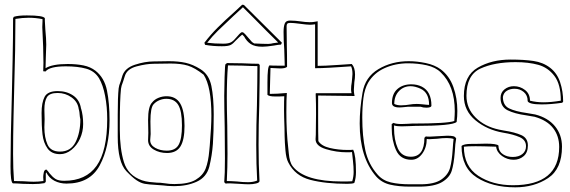

<svg xmlns="http://www.w3.org/2000/svg" viewBox="-20 -781 2440 822"><path d="M449 -266Q449 -151 407 -73Q365 5 265 5Q236 5 213 -7Q190 -19 178 -43Q176 -41 176 -36Q176 -31 176 -29V-4L175 -1L174 0Q171 0 171 3Q150 7 121 7L78 6Q50 4 35 4Q25 -1 25 -69Q25 -176 31 -386Q32 -426 34 -525Q36 -624 36 -703L39 -709Q57 -715 95 -715Q166 -715 172 -703V-692L174 -656Q178 -614 178 -590Q178 -572 176 -530L175 -489Q204 -507 270 -507Q307 -507 337 -501Q367 -495 389 -478Q427 -448 438 -393.5Q449 -339 449 -266ZM439 -271Q439 -324 430 -370.5Q421 -417 404 -446Q385 -477 349 -487Q313 -497 262 -497Q192 -497 175 -475L165 -476L166 -512Q166 -573 161 -665L162 -691V-699Q133 -705 103 -705Q76 -705 46 -700Q46 -571 41 -411Q40 -375 38 -285Q36 -195 36 -122Q36 -57 40 -6L81 -5Q109 -3 124 -3Q145 -3 166 -6L165 -23Q165 -31 167.5 -43Q170 -55 179 -55Q186 -48 192 -39Q205 -23 217.5 -15Q230 -7 255 -7Q348 -7 393.5 -71Q439 -135 439 -271ZM327 -317Q336 -287 336 -250Q336 -217 322.5 -187.5Q309 -158 286 -139.5Q263 -121 237 -121Q201 -121 183.5 -145.5Q166 -170 162 -205.5Q158 -241 158 -297Q158 -342 171 -366.5Q184 -391 227 -391Q266 -391 294 -371.5Q322 -352 327 -315ZM324 -270Q323 -274 322 -280.5Q321 -287 321 -290Q321 -293 320 -300.5Q319 -308 317 -314Q313 -345 286.5 -364Q260 -383 227 -383Q192 -383 181 -365Q170 -347 170 -312L171 -271L170 -236Q170 -192 183.5 -162Q197 -132 237 -132Q283 -132 303.5 -172.5Q324 -213 324 -270Z M703 -519Q744 -519 775 -512Q806 -505 838 -485Q875 -462 885 -413Q895 -364 895 -291Q895 -215 891.5 -165.5Q888 -116 876 -67Q864 -22 822 -3Q780 16 726 16Q710 16 698.5 15Q687 14 680 13L653 11Q617 9 600 6Q583 3 565 -9Q547 -21 521 -48Q484 -87 484 -196V-290Q484 -366 488 -403Q489 -414 497 -434L504 -457Q515 -490 558 -504Q601 -518 638 -518ZM493 -257V-226Q493 -144 510.5 -87Q528 -30 588 -9Q603 -4 619.5 -2Q636 0 652 1Q658 1 667 1.5Q676 2 688 4Q705 7 727 7Q787 7 818 -11.5Q849 -30 860.5 -59.5Q872 -89 876 -136L878 -157Q885 -241 885 -286Q885 -410 852 -461Q814 -491 784.5 -500Q755 -509 711 -509L639 -508Q608 -508 565.5 -497Q523 -486 514 -454L507 -432Q499 -412 498 -401Q493 -354 493 -257ZM770 -242Q770 -182 752.5 -154Q735 -126 695 -126Q663 -126 638.5 -140.5Q614 -155 614 -181L615 -212L614 -267Q614 -325 631 -342Q641 -355 658 -362Q675 -369 693 -369Q733 -369 751.5 -338Q770 -307 770 -242ZM625 -207Q625 -201 624 -194.5Q623 -188 623 -181Q623 -160 644.5 -148Q666 -136 694 -136Q731 -136 745 -161.5Q759 -187 759 -244Q759 -306 743 -332Q727 -358 692 -358Q677 -358 662.5 -352Q648 -346 638 -335Q624 -321 624 -261Z M1153 -586Q1121 -581 1103 -581Q1071 -581 1053.5 -592.5Q1036 -604 1025 -625L1017 -633Q1008 -626 989 -607Q978 -594 967.5 -588.5Q957 -583 930 -583Q891 -583 858 -589L855 -598Q881 -632 911 -662Q941 -692 986 -732L1017 -761Q1019 -760 1024 -760L1187 -598L1183 -590Q1173 -590 1153 -586ZM1070 -700 1020 -750 981 -714Q937 -673 913 -649.5Q889 -626 867 -598Q899 -594 936 -594Q959 -594 970 -600.5Q981 -607 992 -621Q1006 -638 1014 -643H1020Q1029 -637 1045 -617L1059 -601L1068 -595Q1108 -593 1128 -593Q1135 -593 1140 -594Q1145 -595 1149 -596L1171 -599Q1120 -649 1070 -700ZM1090 -332Q1087 -247 1087 -161Q1087 -75 1091 -6Q1091 1 1076.5 4.5Q1062 8 1045 8Q1031 8 1003 6Q975 4 965 4Q951 4 946 5L940 -1Q943 -35 943 -103L942 -236Q940 -326 940 -371Q940 -393 941.5 -450.5Q943 -508 946 -508V-505L951 -511L1018 -510Q1064 -508 1087 -508L1092 -503Q1092 -446 1090 -332ZM1080 -330Q1082 -442 1082 -498Q1060 -498 1018 -500L956 -501Q951 -442 951 -361Q951 -320 953 -242L954 -122Q954 -65 951 -6Q965 -6 995 -4Q1019 -1 1042 -1Q1064 -1 1081 -8Q1077 -76 1077 -161Q1077 -246 1080 -330Z M1427 -503Q1448 -505 1486 -507Q1500 -492 1500 -462Q1500 -446 1497 -429Q1495 -407 1495 -397Q1495 -387 1496 -382L1498 -370L1342 -372V-275Q1342 -210 1343 -177Q1356 -156 1392 -147.5Q1428 -139 1468 -139Q1485 -139 1492 -140Q1504 -116 1504 -44Q1504 -19 1497 2Q1490 6 1467 6Q1374 6 1308.5 -11Q1243 -28 1214 -86Q1205 -103 1202 -137.5Q1199 -172 1198.5 -199Q1198 -226 1198 -232Q1196 -286 1196 -312Q1196 -350 1197 -369Q1188 -368 1175.5 -368Q1163 -368 1158 -368Q1132 -368 1125 -375V-385V-428Q1125 -497 1134 -501Q1145 -500 1166 -500H1199Q1199 -521 1197 -569Q1194 -607 1194 -644Q1194 -667 1199 -680Q1204 -693 1221 -693Q1234 -693 1244.5 -692Q1255 -691 1262 -690Q1290 -686 1305 -686Q1321 -686 1329 -688L1340 -690V-499Q1369 -499 1427 -503ZM1308 -675Q1294 -675 1266 -679Q1236 -683 1223 -683Q1213 -683 1210 -679.5Q1207 -676 1207 -669L1208 -582Q1209 -553 1209 -495Q1202 -488 1180 -488Q1168 -488 1158 -489Q1148 -490 1138 -490L1135 -379Q1166 -379 1208 -383Q1206 -357 1206 -302Q1206 -216 1214 -148Q1215 -141 1216.5 -123.5Q1218 -106 1222 -92Q1226 -78 1234 -68Q1285 -4 1445 -4Q1475 -4 1488 -5Q1494 -25 1494 -45Q1494 -67 1491 -93.5Q1488 -120 1487 -130Q1481 -129 1465 -129Q1420 -129 1375.5 -142.5Q1331 -156 1331 -185L1332 -204L1333 -293Q1333 -343 1332 -362Q1331 -381 1332 -382H1485Q1483 -392 1483 -398Q1483 -413 1486 -429Q1486 -434 1487.5 -445Q1489 -456 1489 -464Q1489 -485 1483 -497L1438 -494Q1424 -493 1389.5 -491Q1355 -489 1329 -489V-677Q1315 -675 1308 -675Z M1797 -191 1803 -197Q1808 -196 1820 -196Q1831 -196 1857 -198Q1883 -200 1895 -200Q1911 -200 1920 -198Q1929 -196 1933 -188Q1929 -169 1927 -130Q1923 -79 1914 -50Q1905 -21 1872.5 -1.5Q1840 18 1774 18H1736Q1686 18 1650 9.5Q1614 1 1590 -26Q1520 -107 1520 -252Q1520 -314 1532 -384Q1543 -451 1600 -485Q1657 -519 1730 -519Q1765 -519 1803 -511Q1841 -503 1867 -484Q1904 -456 1921 -408.5Q1938 -361 1938 -306Q1938 -282 1935 -259Q1918 -242 1757 -242Q1741 -242 1732 -241L1699 -240Q1679 -240 1667 -244V-233Q1667 -182 1683 -146Q1699 -110 1739 -110Q1797 -110 1797 -191ZM1665 -255Q1674 -250 1699 -250Q1715 -250 1726 -251Q1737 -252 1743 -252Q1896 -252 1925 -263Q1927 -291 1927 -305Q1927 -414 1867 -471Q1845 -493 1807 -501.5Q1769 -510 1727 -510Q1673 -510 1627 -489.5Q1581 -469 1556 -427Q1541 -400 1536 -362Q1531 -324 1531 -278Q1531 -198 1544 -138Q1557 -78 1597 -33Q1619 -8 1653.5 0Q1688 8 1736 8H1780Q1840 8 1869.5 -12.5Q1899 -33 1907 -63Q1915 -93 1918 -141Q1920 -173 1922 -186Q1911 -190 1893 -190Q1873 -190 1852 -187Q1826 -185 1817 -185L1807 -186Q1807 -150 1788 -123.5Q1769 -97 1741 -97Q1694 -97 1675.5 -138.5Q1657 -180 1657 -232V-250Q1664 -255 1665 -255ZM1806 -320Q1791 -320 1781 -324H1726Q1699 -321 1690 -321Q1658 -321 1658 -340Q1658 -379 1681 -399.5Q1704 -420 1741 -420Q1766 -420 1786 -410Q1827 -389 1827 -329Q1827 -324 1820.5 -322Q1814 -320 1806 -320ZM1668 -336Q1680 -330 1697 -330Q1708 -330 1716.5 -331Q1725 -332 1731 -333Q1748 -336 1764 -336Q1775 -336 1793 -334Q1809 -332 1817 -332Q1817 -384 1781 -401Q1757 -412 1738 -412Q1708 -412 1688 -391Q1668 -370 1668 -336Z M2299 -334Q2245 -334 2239 -348V-349Q2239 -373 2222.5 -387Q2206 -401 2183 -401Q2164 -401 2150 -392.5Q2136 -384 2133 -366Q2133 -330 2159.5 -317Q2186 -304 2236 -297Q2267 -292 2271 -291Q2326 -277 2356 -240.5Q2386 -204 2386 -153Q2386 -58 2326.5 -18.5Q2267 21 2186 21Q2087 21 2021.5 -21Q1956 -63 1956 -156Q1965 -165 1999 -165H2015L2060 -166Q2106 -166 2114 -158V-154L2117 -153H2114Q2116 -132 2133.5 -120.5Q2151 -109 2175 -109Q2201 -109 2216.5 -121.5Q2232 -134 2232 -155Q2232 -182 2204.5 -194Q2177 -206 2134 -213Q2065 -225 2015.5 -266Q1966 -307 1966 -370Q1966 -457 2025.5 -491.5Q2085 -526 2166 -526Q2223 -526 2264 -520Q2305 -514 2335 -491Q2365 -468 2378 -429Q2391 -390 2391 -346L2387 -341Q2338 -334 2299 -334ZM2381 -350Q2381 -420 2353.5 -456Q2326 -492 2284.5 -503.5Q2243 -515 2187 -515Q2097 -515 2037 -487.5Q1977 -460 1977 -371Q1977 -317 2016 -278Q2055 -239 2117 -226L2138 -222Q2184 -215 2212 -202.5Q2240 -190 2240 -158Q2240 -128 2222 -112.5Q2204 -97 2179 -97Q2152 -97 2129.5 -113Q2107 -129 2104 -153Q2046 -155 2016 -155Q1982 -155 1966 -153Q1966 -69 2027.5 -28.5Q2089 12 2176 12Q2374 12 2374 -152Q2374 -199 2348 -232.5Q2322 -266 2269 -281Q2265 -282 2234 -287Q2183 -294 2153 -309Q2123 -324 2123 -362Q2123 -385 2140 -398.5Q2157 -412 2180 -412Q2207 -412 2228 -395.5Q2249 -379 2249 -350Q2276 -343 2307 -343Q2339 -343 2381 -350Z"/></svg>

Font: Londrina Outline
Style: Regular
Weight: 400
Designer: Marcelo Magalhaes
Foundry: Marcelo Magalhães
Version: Version 1.002